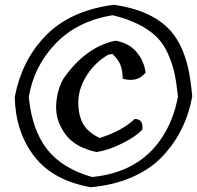

<svg xmlns="http://www.w3.org/2000/svg" viewBox="-20 -782 830 807"><path d="M592 -477Q558 -434 496 -451Q495 -490 485 -512Q475 -534 453 -555L435 -552Q381 -521 346.5 -468Q312 -415 309.5 -361Q307 -307 326 -267.5Q345 -228 399 -202Q494 -232 546 -282Q584 -282 578 -237Q550 -207 492 -178.5Q434 -150 386 -143Q295 -162 254 -219Q213 -276 216 -339.5Q219 -403 247 -452Q340 -585 465 -611Q520 -602 552.5 -565Q585 -528 592 -477ZM728 -376Q722 -434 713.5 -473.5Q705 -513 686.5 -555Q668 -597 640 -625Q577 -688 454 -718Q304 -694 212.5 -597.5Q121 -501 101 -373Q115 -235 178 -154.5Q241 -74 367 -38Q561 -57 657 -198Q709 -274 728 -376ZM42 -374Q70 -523 166 -626Q271 -738 459 -762Q605 -741 682 -668Q746 -608 772 -491Q782 -443 788 -377Q762 -231 665 -127Q615 -73 537.5 -38.5Q460 -4 362 5Q202 -23 123.5 -125.5Q45 -228 42 -374Z"/></svg>

Font: Tillana Medium
Style: Regular
Weight: 500
Designer: Lipi Raval (Devanagari, Latin), Jonny Pinhorn (Latin)
Foundry: Indian Type Foundry
Version: Version 2.003;PS 1.0;hotconv 1.0.79;makeotf.lib2.5.61930; tt